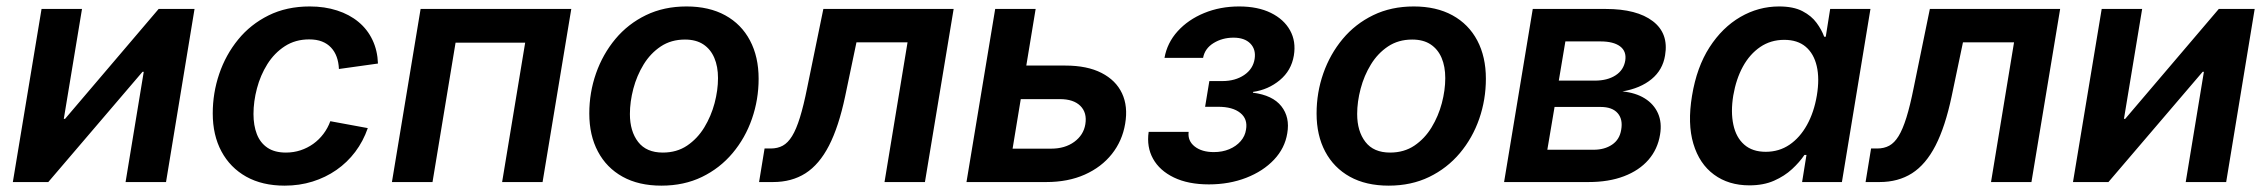

<svg xmlns="http://www.w3.org/2000/svg" viewBox="-20 -567 7063 598"><path d="M497.1 0H371.1L427.7 -343.3H423.8L130.4 0H20L109.4 -539.1H235.4L178.7 -196.8H182.6L474.1 -539.1H585.9Z M866.7 11.2Q796.9 11.2 746.8 -16.8Q696.8 -44.9 669.7 -95.5Q642.6 -146 642.6 -213.9Q642.6 -277.3 662.8 -336.9Q683.1 -396.5 721.7 -443.8Q760.3 -491.2 816.4 -519Q872.6 -546.9 944.8 -546.9Q991.2 -546.9 1029.8 -534.4Q1068.4 -522 1096.4 -498.8Q1124.5 -475.6 1140.1 -442.6Q1155.8 -409.7 1157.2 -369.1L1035.6 -352.1Q1034.7 -373 1028.6 -389.9Q1022.5 -406.7 1011 -418.9Q999.5 -431.2 982.9 -437.7Q966.3 -444.3 942.9 -444.3Q899.9 -444.3 867.2 -423.1Q834.5 -401.9 812.7 -367.2Q791 -332.5 780.3 -291.7Q769.5 -251 769.5 -211.9Q769.5 -176.3 780 -149.2Q790.5 -122.1 813 -106.9Q835.4 -91.8 870.6 -91.8Q894.5 -91.8 916 -98.9Q937.5 -106 955.6 -118.9Q973.6 -131.8 987.3 -149.9Q1001 -168 1008.8 -189.5L1125.5 -168Q1111.3 -127 1086.4 -94Q1061.5 -61 1027.8 -37.6Q994.1 -14.2 953.4 -1.5Q912.6 11.2 866.7 11.2Z M1759.3 -539.1 1669.9 0H1543.9L1615.7 -434.1H1398.9L1327.1 0H1200.7L1290 -539.1Z M2040 11.2Q1969.2 11.2 1919.2 -16.6Q1869.1 -44.4 1842.3 -95Q1815.4 -145.5 1815.4 -213.4Q1815.4 -278.8 1836.4 -338.6Q1857.4 -398.4 1896.7 -445.6Q1936 -492.7 1991.9 -519.8Q2047.9 -546.9 2118.2 -546.9Q2188.5 -546.9 2238.8 -519.3Q2289.1 -491.7 2315.9 -440.9Q2342.8 -390.1 2342.8 -321.8Q2342.8 -256.8 2322 -197Q2301.3 -137.2 2261.7 -90.1Q2222.2 -43 2166.3 -15.9Q2110.4 11.2 2040 11.2ZM2044.4 -91.8Q2087.9 -91.8 2120.1 -113.5Q2152.3 -135.3 2173.6 -170.2Q2194.8 -205.1 2205.6 -245.6Q2216.3 -286.1 2216.3 -323.7Q2216.3 -359.9 2204.8 -386.7Q2193.4 -413.6 2170.7 -428.7Q2147.9 -443.8 2113.3 -443.8Q2070.3 -443.8 2038.1 -422.4Q2005.9 -400.9 1984.6 -366.2Q1963.4 -331.5 1952.6 -290.8Q1941.9 -250 1941.9 -211.9Q1941.9 -158.2 1967.5 -125Q1993.2 -91.8 2044.4 -91.8Z M2344.2 0 2361.3 -104.5H2380.4Q2401.9 -104.5 2418 -113.3Q2434.1 -122.1 2447 -143.1Q2460 -164.1 2471.4 -200.9Q2482.9 -237.8 2494.1 -293.9L2544.4 -539.1H2950.2L2860.8 0H2734.9L2806.6 -435.1H2647.5L2612.3 -267.1Q2592.3 -172.4 2562 -113.5Q2531.7 -54.7 2488.8 -27.3Q2445.8 0 2387.7 0Z M3138.2 -362.8H3297.9Q3366.2 -362.8 3410.9 -339.8Q3455.6 -316.9 3474.6 -276.4Q3493.7 -235.8 3484.4 -181.6Q3475.6 -128.4 3443.1 -87.4Q3410.6 -46.4 3358.6 -23.2Q3306.6 0 3238.8 0H2990.2L3079.6 -539.1H3205.6L3133.8 -104H3253.9Q3296.9 -104 3325.9 -125.2Q3355 -146.5 3360.4 -180.2Q3366.2 -215.8 3345 -237.1Q3323.7 -258.3 3281.2 -258.3H3120.6Z M3745.1 7.3Q3680.7 7.3 3636.2 -14.2Q3591.8 -35.6 3571.3 -72.5Q3550.8 -109.4 3557.6 -156.2H3682.1Q3678.7 -128.4 3700.9 -110.8Q3723.1 -93.3 3760.7 -93.3Q3787.1 -93.3 3808.6 -102.3Q3830.1 -111.3 3844 -127.2Q3857.9 -143.1 3860.8 -163.1Q3866.7 -196.3 3843 -215.3Q3819.3 -234.4 3774.4 -234.4H3733.4L3746.6 -314.5H3787.1Q3827.1 -314.5 3855 -333.3Q3882.8 -352.1 3887.7 -383.8Q3892.1 -413.1 3874.3 -431.4Q3856.4 -449.7 3821.8 -449.7Q3787.1 -449.7 3759.8 -432.9Q3732.4 -416 3727.1 -386.7H3606.9Q3615.2 -433.6 3647.9 -469.7Q3680.7 -505.9 3730.5 -526.4Q3780.3 -546.9 3839.4 -546.9Q3897.5 -546.9 3938.2 -526.9Q3979 -506.8 3998 -472.4Q4017.1 -438 4009.8 -394Q4002 -347.2 3966.1 -317.4Q3930.2 -287.6 3882.8 -280.8L3882.3 -278.3Q3943.8 -270.5 3970.9 -236.1Q3998 -201.7 3989.3 -151.9Q3981.9 -105.5 3948 -69.6Q3914.1 -33.7 3861.3 -13.2Q3808.6 7.3 3745.1 7.3Z M4305.2 11.2Q4234.4 11.2 4184.3 -16.6Q4134.3 -44.4 4107.4 -95Q4080.6 -145.5 4080.6 -213.4Q4080.6 -278.8 4101.6 -338.6Q4122.6 -398.4 4161.9 -445.6Q4201.2 -492.7 4257.1 -519.8Q4313 -546.9 4383.3 -546.9Q4453.6 -546.9 4503.9 -519.3Q4554.2 -491.7 4581.1 -440.9Q4607.9 -390.1 4607.9 -321.8Q4607.9 -256.8 4587.2 -197Q4566.4 -137.2 4526.9 -90.1Q4487.3 -43 4431.4 -15.9Q4375.5 11.2 4305.2 11.2ZM4309.6 -91.8Q4353 -91.8 4385.3 -113.5Q4417.5 -135.3 4438.7 -170.2Q4460 -205.1 4470.7 -245.6Q4481.4 -286.1 4481.4 -323.7Q4481.4 -359.9 4470 -386.7Q4458.5 -413.6 4435.8 -428.7Q4413.1 -443.8 4378.4 -443.8Q4335.4 -443.8 4303.2 -422.4Q4271 -400.9 4249.8 -366.2Q4228.5 -331.5 4217.8 -290.8Q4207 -250 4207 -211.9Q4207 -158.2 4232.7 -125Q4258.3 -91.8 4309.6 -91.8Z M4664.6 0 4753.9 -539.1H4981.4Q5078.1 -539.1 5127.9 -501Q5177.7 -462.9 5166 -394.5Q5158.7 -349.1 5124 -320.6Q5089.4 -292 5033.2 -282.2Q5074.2 -278.3 5102.8 -260.5Q5131.3 -242.7 5144 -213.9Q5156.7 -185.1 5150.4 -147.9Q5143.1 -102.5 5114.3 -69.3Q5085.4 -36.1 5038.1 -18.1Q4990.7 0 4927.7 0ZM4799.3 -100.6H4943.4Q4977.5 -100.6 5001 -116.5Q5024.4 -132.3 5029.3 -162.6Q5035.2 -195.3 5018.3 -214.6Q5001.5 -233.9 4965.3 -233.9H4821.8ZM4835 -315.9H4947.3Q4986.3 -315.9 5011.7 -332.3Q5037.1 -348.6 5042 -378.4Q5046.4 -407.2 5025.9 -422.6Q5005.4 -438 4964.8 -438H4855.5Z M5428.7 10.3Q5363.8 10.3 5318.4 -23.2Q5272.9 -56.6 5254.2 -119.1Q5235.4 -181.6 5250 -269Q5264.6 -357.9 5304.4 -419.7Q5344.2 -481.4 5400.6 -514.2Q5457 -546.9 5521 -546.9Q5565.9 -546.9 5594 -532.2Q5622.1 -517.6 5637.9 -495.8Q5653.8 -474.1 5661.6 -452.6H5666.5L5680.2 -539.1H5805.7L5716.8 0H5592.8L5606.4 -84.5H5600.1Q5585 -62 5561.5 -40.3Q5538.1 -18.6 5505.4 -4.2Q5472.7 10.3 5428.7 10.3ZM5479.5 -94.2Q5521 -94.2 5553.5 -116.2Q5585.9 -138.2 5607.9 -177.7Q5629.9 -217.3 5638.7 -269.5Q5647.5 -322.3 5638.4 -361.1Q5629.4 -399.9 5604 -421.4Q5578.6 -442.9 5537.1 -442.9Q5495.1 -442.9 5462.4 -420.7Q5429.7 -398.4 5408.4 -359.6Q5387.2 -320.8 5378.4 -269.5Q5370.1 -218.3 5378.7 -178.5Q5387.2 -138.7 5412.6 -116.5Q5438 -94.2 5479.5 -94.2Z M5790.5 0 5807.6 -104.5H5826.7Q5848.1 -104.5 5864.3 -113.3Q5880.4 -122.1 5893.3 -143.1Q5906.2 -164.1 5917.7 -200.9Q5929.2 -237.8 5940.4 -293.9L5990.7 -539.1H6396.5L6307.1 0H6181.2L6252.9 -435.1H6093.8L6058.6 -267.1Q6038.6 -172.4 6008.3 -113.5Q5978 -54.7 5935.1 -27.3Q5892.1 0 5834 0Z M6913.6 0H6787.6L6844.2 -343.3H6840.3L6546.9 0H6436.5L6525.9 -539.1H6651.9L6595.2 -196.8H6599.1L6890.6 -539.1H7002.4Z"/></svg>

Font: Inter 18pt SemiBold
Style: Italic
Weight: 600
Italic angle: -9.3988°
Designer: Rasmus Andersson
Foundry: rsms
Version: Version 4.001;git-66647c0bb